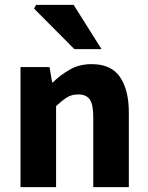

<svg xmlns="http://www.w3.org/2000/svg" viewBox="-20 -773 612 793"><path d="M64.7 0V-496.1H184.6L195.2 -433.3H199Q230.4 -464 269 -486Q307.6 -508.1 358.4 -508.1Q439.7 -508.1 475.9 -454.6Q512.1 -401 512.1 -308V0H365.2V-289.1Q365.2 -342.6 350.4 -362.8Q335.6 -383 303.5 -383Q275.9 -383 256.1 -370.5Q236.4 -358 211.6 -334.7V0ZM287.2 -570 120.6 -737.5 129.2 -753H284.1L399.4 -570Z"/></svg>

Font: Mada
Style: Regular
Weight: 400
Designer: Khaled Hosny
Version: Version 1.5